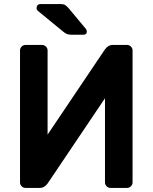

<svg xmlns="http://www.w3.org/2000/svg" viewBox="-20 -920 747 940"><path d="M405 -766Q405 -750 389 -750H329Q315 -750 306.5 -754Q298 -758 287 -767L164 -868Q159 -873 159 -880Q159 -889 164 -894.5Q169 -900 178 -900H278Q290 -900 297 -896.5Q304 -893 315 -881L400 -779Q405 -772 405 -766ZM105 0Q94 0 86 -8Q78 -16 78 -27V-673Q78 -684 86 -692Q94 -700 105 -700H186Q197 -700 205 -692Q213 -684 213 -673V-261L493 -677Q509 -700 532 -700H602Q613 -700 621 -692Q629 -684 629 -673V-27Q629 -16 621 -8Q613 0 602 0H521Q510 0 502 -8Q494 -16 494 -27V-439L214 -23Q198 0 175 0Z"/></svg>

Font: Hezaedrus Medium
Style: Regular
Weight: 500
Designer: Hubert & Fischer
Foundry: Hubert & Fischer
Version: Version 1.10;September 3, 2019;FontCreator 11.5.0.2425 64-bi